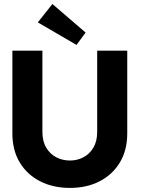

<svg xmlns="http://www.w3.org/2000/svg" viewBox="-20 -908 713 940"><path d="M455.8 -660H603V-254.4Q603 -172.9 567.1 -113.1Q531.3 -53.3 468 -20.6Q404.8 12 322.3 12Q239.8 12 176 -20.6Q112.3 -53.3 76.4 -113.1Q40.6 -172.9 40.6 -254.4V-660H187.6V-262.3Q187.6 -216.6 206.1 -185.4Q224.6 -154.1 255.2 -138.1Q285.9 -122.1 322.3 -122.1Q358.4 -122.1 388.6 -138.1Q418.9 -154.1 437.4 -185.4Q455.8 -216.6 455.8 -262.3ZM354.6 -688 165.2 -798.4 236.5 -888.4 399.1 -748.6Z"/></svg>

Font: League Spartan Extralight
Style: Regular
Weight: 200
Foundry: The League of Moveable Type
Version: Version 2.300; ttfautohint (v1.8.3)